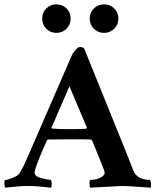

<svg xmlns="http://www.w3.org/2000/svg" viewBox="-33 -864 719 888"><path d="M381.8 -778.3Q381.8 -805.7 400.9 -824.7Q419.9 -843.8 448.2 -843.8Q476.6 -843.8 495.6 -824.7Q514.6 -805.7 514.6 -778.3Q514.6 -750 495.1 -731Q475.6 -711.9 448.2 -711.9Q420.9 -711.9 401.4 -731Q381.8 -750 381.8 -778.3ZM227.5 -843.8Q255.9 -843.8 274.9 -824.7Q293.9 -805.7 293.9 -778.3Q293.9 -750 274.4 -731Q254.9 -711.9 227.5 -711.9Q200.2 -711.9 181.2 -731Q162.1 -750 162.1 -778.3Q162.1 -806.6 181.2 -825.2Q200.2 -843.8 227.5 -843.8ZM91.8 -130.9 299.8 -609.4Q304.7 -620.1 316.4 -633.3Q328.1 -646.5 335.9 -646.5Q351.6 -646.5 356.4 -639.6L556.6 -144.5Q563.5 -128.9 571.8 -106.4Q580.1 -84 584 -74.2Q601.6 -32.2 661.1 -32.2Q665 -25.4 665.5 -12.2Q666 1 663.1 3.9Q654.3 3.9 606 0Q557.6 -3.9 532.2 -3.9Q525.4 -3.9 384.8 3.9Q380.9 0 380.9 -16.1Q380.9 -32.2 384.8 -32.2Q421.9 -32.2 442.4 -49.8Q451.2 -56.6 451.2 -66.4Q451.2 -70.3 436.5 -107.4Q421.9 -144.5 407.2 -179.7L392.6 -214.8Q388.7 -218.8 385.7 -218.8Q367.2 -219.7 292 -219.7Q224.6 -219.7 190.4 -218.8Q185.5 -218.8 183.6 -213.9Q159.2 -159.2 148.4 -131.8Q127 -78.1 127 -65.4Q127 -48.8 156.7 -40.5Q186.5 -32.2 202.1 -32.2Q206.1 -26.4 206.1 -13.2Q206.1 0 203.1 3.9Q134.8 -3.9 97.7 -3.9Q59.6 -3.9 -8.8 3.9Q-11.7 1 -12.7 -11.2Q-13.7 -23.4 -10.7 -31.2Q0 -31.2 25.4 -41.5Q50.8 -51.8 57.6 -62.5Q74.2 -89.8 91.8 -130.9ZM288.1 -464.8 205.1 -273.4Q205.1 -269.5 207 -269.5Q236.3 -266.6 288.1 -266.6Q335.9 -266.6 366.2 -268.6L369.1 -273.4Z"/></svg>

Font: Crimson
Style: Bold
Weight: 700
Version: Version 0.8 ; ttfautohint (v1.00) -l 8 -r 50 -G 200 -x 14 -D